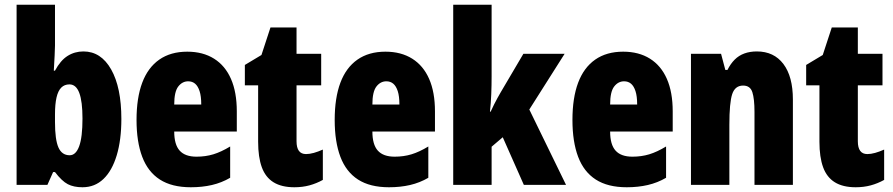

<svg xmlns="http://www.w3.org/2000/svg" viewBox="-20 -780 3768 810"><path d="M212 -588Q212 -572 210.5 -546Q209 -520 207 -482H212Q235 -525 265 -544Q295 -563 332 -563Q406 -563 449 -487Q492 -411 492 -278Q492 -190 472.5 -125Q453 -60 416.5 -25Q380 10 328 10Q291 10 266 -3Q241 -16 212 -54H204L180 0H50V-760H212ZM273 -424Q252 -424 238.5 -410.5Q225 -397 218.5 -369Q212 -341 212 -297V-265Q212 -191 226.5 -158Q241 -125 274 -125Q300 -125 314 -163Q328 -201 328 -280Q328 -352 314.5 -388Q301 -424 273 -424Z M770 -562Q836 -562 883 -532.5Q930 -503 954.5 -447Q979 -391 979 -310V-225H715Q715 -170 738 -144.5Q761 -119 809 -119Q847 -119 880 -129Q913 -139 951 -162V-30Q915 -9 874 0.5Q833 10 785 10Q705 10 654.5 -22.5Q604 -55 580 -118.5Q556 -182 556 -274Q556 -367 580 -431Q604 -495 652 -528.5Q700 -562 770 -562ZM774 -437Q749 -437 732 -415Q715 -393 715 -339H829Q829 -374 822 -395.5Q815 -417 803 -427Q791 -437 774 -437Z M1271 -130Q1286 -130 1304 -135Q1322 -140 1342 -149V-21Q1315 -6 1285.5 2Q1256 10 1222 10Q1168 10 1134 -11Q1100 -32 1084.5 -74.5Q1069 -117 1069 -182V-420H1013V-506L1083 -548L1121 -664H1231V-553H1335V-420H1231V-184Q1231 -157 1241 -143.5Q1251 -130 1271 -130Z M1606 -562Q1672 -562 1719 -532.5Q1766 -503 1790.5 -447Q1815 -391 1815 -310V-225H1551Q1551 -170 1574 -144.5Q1597 -119 1645 -119Q1683 -119 1716 -129Q1749 -139 1787 -162V-30Q1751 -9 1710 0.5Q1669 10 1621 10Q1541 10 1490.5 -22.5Q1440 -55 1416 -118.5Q1392 -182 1392 -274Q1392 -367 1416 -431Q1440 -495 1488 -528.5Q1536 -562 1606 -562ZM1610 -437Q1585 -437 1568 -415Q1551 -393 1551 -339H1665Q1665 -374 1658 -395.5Q1651 -417 1639 -427Q1627 -437 1610 -437Z M2054 -458Q2054 -420 2052.5 -382.5Q2051 -345 2047 -309H2050Q2057 -325 2064.5 -339.5Q2072 -354 2079 -367Q2086 -380 2092 -390L2188 -553H2362L2213 -318L2368 0H2190L2101 -201L2054 -161V0H1892V-760H2054Z M2609 -562Q2675 -562 2722 -532.5Q2769 -503 2793.5 -447Q2818 -391 2818 -310V-225H2554Q2554 -170 2577 -144.5Q2600 -119 2648 -119Q2686 -119 2719 -129Q2752 -139 2790 -162V-30Q2754 -9 2713 0.5Q2672 10 2624 10Q2544 10 2493.5 -22.5Q2443 -55 2419 -118.5Q2395 -182 2395 -274Q2395 -367 2419 -431Q2443 -495 2491 -528.5Q2539 -562 2609 -562ZM2613 -437Q2588 -437 2571 -415Q2554 -393 2554 -339H2668Q2668 -374 2661 -395.5Q2654 -417 2642 -427Q2630 -437 2613 -437Z M3173 -563Q3245 -563 3285 -510Q3325 -457 3325 -360V0H3163V-308Q3163 -363 3154 -391Q3145 -419 3115 -419Q3081 -419 3069 -383Q3057 -347 3057 -253V0H2895V-553H3022L3040 -485H3049Q3062 -511 3079.5 -528.5Q3097 -546 3120.5 -554.5Q3144 -563 3173 -563Z M3639 -130Q3654 -130 3672 -135Q3690 -140 3710 -149V-21Q3683 -6 3653.5 2Q3624 10 3590 10Q3536 10 3502 -11Q3468 -32 3452.5 -74.5Q3437 -117 3437 -182V-420H3381V-506L3451 -548L3489 -664H3599V-553H3703V-420H3599V-184Q3599 -157 3609 -143.5Q3619 -130 3639 -130Z"/></svg>

Font: Noto Sans Khmer ExtraCondensed Black
Style: Regular
Weight: 900
Width: 2
Designer: Danh Hong and the Monotype Design Team
Foundry: Monotype Imaging Inc.
Version: Version 2.004